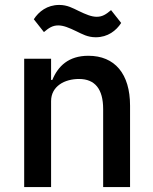

<svg xmlns="http://www.w3.org/2000/svg" viewBox="-20 -758 620 778"><path d="M78 0V-520H187V-434H192C215 -490 258 -532 338 -532C445 -532 507 -459 507 -330V0H398V-316C398 -397 365 -438 300 -438C272 -438 243 -431 222 -416C201 -401 187 -379 187 -348V0ZM368 -607C335 -607 313 -620 290 -631C259 -646 237 -655 216 -655C193 -655 178 -645 158 -628L117 -680C137 -711 171 -738 220 -738C253 -738 275 -725 298 -714C329 -699 351 -690 372 -690C395 -690 410 -700 430 -717L471 -665C451 -634 417 -607 368 -607Z"/></svg>

Font: Plexus Sans Medium
Style: Regular
Weight: 500
Version: Version 2.001;PS 002.001;hotconv 1.0.70;makeotf.lib2.5.58329